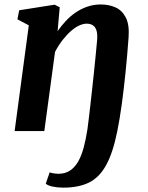

<svg xmlns="http://www.w3.org/2000/svg" viewBox="-20 -587 661 860"><path d="M263.5 253.5Q238 253.5 215.8 248.8Q193.5 244 185 235.5L202.5 185Q209.5 188 222.2 189.8Q235 191.5 240.5 191.5Q271.5 191.5 293.2 177.2Q315 163 330 136.8Q345 110.5 354.8 74Q364.5 37.5 371.5 -7Q374 -26 377.2 -51.8Q380.5 -77.5 384 -109.2Q387.5 -141 391.5 -176.5Q395.5 -212 399.5 -250.2Q403.5 -288.5 407.5 -328.2Q411.5 -368 415 -407Q417 -432 412.8 -448.2Q408.5 -464.5 397.2 -472.8Q386 -481 368 -481Q353 -481 335.2 -473Q317.5 -465 298.8 -448.8Q280 -432.5 261.2 -408.8Q242.5 -385 226.5 -354.5L178.5 0H45.5L109 -473.5L58 -500.5L66 -541L224.5 -566L247.5 -554.5L238 -447.5Q254 -470.5 274 -492.2Q294 -514 318.5 -530.8Q343 -547.5 371.2 -557.2Q399.5 -567 431.5 -567Q468 -567 497.5 -553.8Q527 -540.5 543.5 -508.5Q560 -476.5 556 -420Q553 -378.5 549.5 -339Q546 -299.5 542.2 -261.8Q538.5 -224 534.2 -188.8Q530 -153.5 525.5 -120.5Q521 -87.5 516 -57.5Q511 -27.5 505.5 0Q486 97.5 455.2 153Q424.5 208.5 378 231Q331.5 253.5 263.5 253.5Z"/></svg>

Font: Merriweather Light 18pt
Style: Bold Italic
Weight: 700
Italic angle: -7.8°
Version: Version 2.101